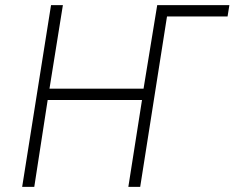

<svg xmlns="http://www.w3.org/2000/svg" viewBox="-20 -725 910 745"><path d="M66 0 178 -705H224L172 -381H537L590 -705H870L863 -661H628L524 0H478L531 -337H165L113 0Z"/></svg>

Font: Nunito Sans 7pt Condensed ExtraLight
Style: Italic
Weight: 250
Width: 3
Italic angle: -9°
Designer: Vernon Adams
Foundry: Vernon Adams
Version: Version 3.101;gftools[0.9.27]